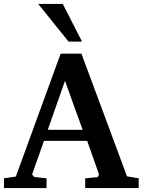

<svg xmlns="http://www.w3.org/2000/svg" viewBox="-31 -949 720 969"><path d="M-11 0V-49L49 -58L275 -678H380L610 -59L669 -49V0H399V-49L462 -55L469 -68L409 -238H191L131 -69L141 -56L204 -49V0ZM210 -294H386L297 -541ZM162 -929H286L383 -739H315Z"/></svg>

Font: Khartiya
Style: Bold
Weight: 700
Version: Version 1.0.2